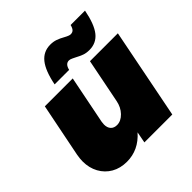

<svg xmlns="http://www.w3.org/2000/svg" viewBox="-204 -930 1095 1095"><g transform="rotate(-45 343.0 -383.0)"><path d="M25 -172Q25 -194 30 -222L95 -547H320L262 -256Q260 -242 260 -235Q260 -209 273.5 -194.5Q287 -180 311 -180Q343 -180 370.5 -208.5Q398 -237 406 -280L459 -547H684L576 0H351L364 -68Q297 8 203 8Q150 8 110 -15Q70 -38 47.5 -79Q25 -120 25 -172ZM502 -594Q477 -594 458 -601Q439 -608 415 -621Q411 -623 398.5 -629Q386 -635 377 -635Q349 -635 340 -596H223Q241 -688 275.5 -731Q310 -774 366 -774Q390 -774 410 -767Q430 -760 453 -747Q478 -733 490 -733Q505 -733 513.5 -742Q522 -751 527 -771H643Q625 -678 591.5 -636Q558 -594 502 -594Z"/></g></svg>

Font: Gontserrat Black
Style: Italic
Weight: 900
Italic angle: -11.3°
Designer: Julieta Ulanovsky
Foundry: Julieta Ulanovsky
Version: Version 6.001